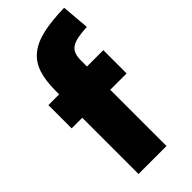

<svg xmlns="http://www.w3.org/2000/svg" viewBox="-258 -870 922 922"><g transform="rotate(-45 203.5 -408.5)"><path d="M83 -382H11V-540H84V-563Q84 -633 99.5 -680.5Q115 -728 151.5 -758Q188 -788 247.5 -801.5Q307 -815 395 -817L407 -675Q367 -673 341 -667.5Q315 -662 300 -651Q285 -640 279 -622.5Q273 -605 273 -579V-540H384V-382H273V0H83Z"/></g></svg>

Font: Encode Sans Compressed
Style: Black
Weight: 900
Designer: Pablo Impallari, Andres Torresi
Foundry: Pablo Impallari, Andres Torresi
Version: Version 1.000; ttfautohint (v1.00) -l 8 -r 50 -G 200 -x 14 -